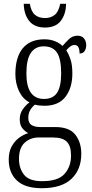

<svg xmlns="http://www.w3.org/2000/svg" viewBox="-20 -751 486 1011"><path d="M200 240Q112 240 69 199.5Q26 159 26 89Q26 48 41.5 20Q57 -8 80.5 -25.5Q104 -43 129 -50Q112 -58 98 -75.5Q84 -93 84 -123Q84 -152 99 -174Q114 -196 135 -212Q100 -230 80.5 -270.5Q61 -311 61 -361Q61 -450 100 -497Q139 -544 214 -544Q245 -544 269.5 -534Q294 -524 309 -509Q322 -524 341.5 -543.5Q361 -563 388 -563Q411 -563 422.5 -548.5Q434 -534 434 -514Q434 -495 425.5 -482Q417 -469 399 -469Q399 -490 393 -502Q387 -514 373 -514Q361 -514 351 -507Q341 -500 329 -486Q342 -466 351.5 -437.5Q361 -409 361 -364Q361 -288 324.5 -241Q288 -194 214 -194Q204 -194 188 -195.5Q172 -197 164 -200Q150 -189 139.5 -172Q129 -155 129 -130Q129 -104 145.5 -93Q162 -82 194 -82H271Q345 -82 376.5 -42Q408 -2 408 59Q408 142 356 191Q304 240 200 240ZM212 -230Q259 -230 280.5 -262.5Q302 -295 302 -365Q302 -441 280 -474Q258 -507 210 -507Q166 -507 142.5 -472.5Q119 -438 119 -364Q119 -230 212 -230ZM202 203Q286 203 320 164.5Q354 126 354 68Q354 17 331.5 -5Q309 -27 260 -27H182Q141 -27 110.5 0Q80 27 80 86Q80 135 106.5 169Q133 203 202 203ZM217 -606Q161 -606 133.5 -641Q106 -676 105 -731H137Q144 -690 164 -673Q184 -656 217 -656Q248 -656 268.5 -673Q289 -690 297 -731H328Q327 -676 300 -641Q273 -606 217 -606Z"/></svg>

Font: Noto Serif Condensed Light
Style: Regular
Weight: 300
Width: 3
Designer: Monotype Design Team
Foundry: Monotype Imaging Inc.
Version: Version 2.013